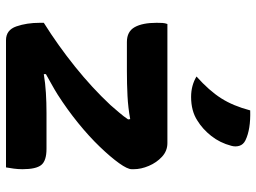

<svg xmlns="http://www.w3.org/2000/svg" viewBox="-127 -727 854 640"><g transform="rotate(90 300.0 -407.0)"><path d="M60 -538H457Q483 -538 502.5 -520Q522 -502 533 -476Q544 -450 544 -426V-419Q544 -405 524 -377Q504 -349 469.5 -313Q435 -277 390 -240.5Q345 -204 295 -172Q279 -162 260 -151.5Q241 -141 227 -133V-126Q257 -131 289.5 -133Q322 -135 356 -135H476Q516 -135 530 -117.5Q544 -100 544 -55Q544 -40 542 -25.5Q540 -11 538 0H114Q80 0 68 -34.5Q56 -69 56 -113V-126Q131 -173 202 -230Q273 -287 330 -348Q342 -362 355 -377Q368 -392 378 -407L377 -414Q339 -407 299.5 -405Q260 -403 217 -403H120Q85 -403 70.5 -429Q56 -455 56 -502Q56 -513 56.5 -521.5Q57 -530 60 -538ZM348 -814Q411 -816 448 -798Q462 -791 466 -778Q470 -765 466 -751Q456 -713 433 -684Q410 -655 382 -638Q350 -617 303 -617Q265 -617 235 -635Q282 -677 307.5 -717Q333 -757 348 -814Z"/></g></svg>

Font: Recursive Mn Csl St
Style: Bold
Weight: 700
Monospace: yes
Version: Version 1.079;hotconv 1.0.112;makeotfexe 2.5.65598; ttfautoh